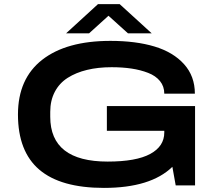

<svg xmlns="http://www.w3.org/2000/svg" viewBox="-20 -897 1053 929"><path d="M299.8 -735.8 454.1 -877H559.1L713.9 -735.8H599.1L504.9 -820.8L411.1 -735.8ZM482.9 12.2Q273.9 12.2 170.4 -75.9Q66.9 -164.1 66.9 -342.8Q66.9 -516.1 184.1 -607.7Q301.3 -699.2 514.2 -699.2Q637.2 -699.2 727.8 -671.9Q818.4 -644.5 870.6 -586.4Q922.9 -528.3 922.9 -443.8H774.9Q774.9 -479 754.2 -504.6Q733.4 -530.3 696.8 -544.4Q660.2 -558.6 616.5 -565.2Q572.8 -571.8 520 -571.8Q454.6 -571.8 401.1 -558.8Q347.7 -545.9 307.4 -520.3Q267.1 -494.6 245.1 -452.6Q223.1 -410.6 223.1 -356V-332Q223.1 -115.2 501 -115.2Q638.7 -115.2 706.8 -152.1Q774.9 -189 774.9 -255.9V-264.2H497.1V-383.8H923.8V0H830.1L814 -89.8Q709 12.2 482.9 12.2Z"/></svg>

Font: Archivo Expanded SemiBold
Style: Regular
Weight: 600
Width: 7
Designer: Hector Gatti
Foundry: Omnibus-Type
Version: Version 2.001